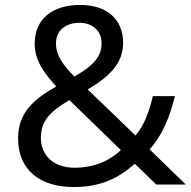

<svg xmlns="http://www.w3.org/2000/svg" viewBox="-20 -745 772 775"><path d="M304 -725C190 -725 120 -667 120 -569C120 -496 164 -444 207 -396C112 -342 53 -288 53 -186C53 -60 140 10 278 10C389 10 461 -28 524 -84L611 0H730L584 -142C634 -197 665 -271 686 -357H597C582 -294 562 -239 527 -198L334 -384C416 -432 477 -487 477 -571C477 -668 411 -725 304 -725ZM301 -653C355 -653 390 -619 390 -571C390 -517 359 -481 280 -436C232 -485 206 -522 206 -570C206 -622 245 -653 301 -653ZM260 -341 468 -139C426 -100 366 -68 281 -68C198 -68 145 -116 145 -189C145 -261 188 -298 260 -341Z"/></svg>

Font: Noto Sans Runic
Style: Regular
Weight: 400
Designer: Monotype Design Team
Foundry: Monotype Imaging Inc.
Version: Version 2.002